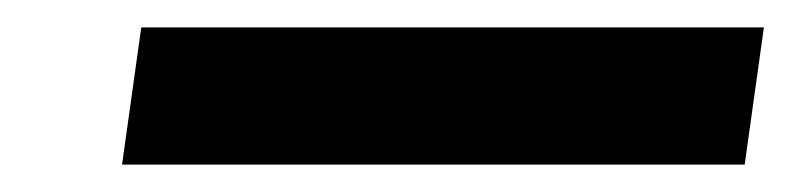

<svg xmlns="http://www.w3.org/2000/svg" viewBox="-20 -420 577 140"><path d="M69 -300 83 -400H537L523 -300Z"/></svg>

Font: Host Grotesk Light SemiBold
Style: Italic
Weight: 600
Italic angle: -8°
Version: Version 1.003